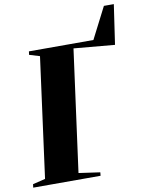

<svg xmlns="http://www.w3.org/2000/svg" viewBox="-116 -987 808 1057"><g transform="rotate(-10 288.0 -459.0)"><path d="M-17.5 0 -15 -19 55 -36 145 -706.5 87 -724 89.5 -743H450L539.5 -918H595L562.5 -696L334 -716.5L242 -36L361 -19L359 0Z"/></g></svg>

Font: Merriweather 144pt Black
Style: Italic
Weight: 900
Italic angle: -7.8°
Version: Version 2.101